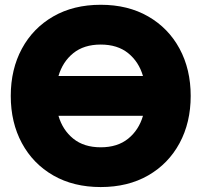

<svg xmlns="http://www.w3.org/2000/svg" viewBox="-20 -757 831 792"><path d="M24.4 -361.3Q24.4 -471.2 70.3 -556.2Q116.2 -641.1 199.7 -689.2Q283.2 -737.3 395.5 -737.3Q507.8 -737.3 591.3 -689.2Q674.8 -641.1 720.7 -556.2Q766.6 -471.2 766.6 -361.3Q766.6 -251.5 720.7 -166.5Q674.8 -81.5 591.3 -33.4Q507.8 14.6 395.5 14.6Q283.2 14.6 199.7 -33.4Q116.2 -81.5 70.3 -166.5Q24.4 -251.5 24.4 -361.3ZM395.5 -573.2Q326.2 -573.2 282.2 -537.6Q238.3 -502 221.2 -443.4H569.8Q552.7 -502 508.8 -537.6Q464.8 -573.2 395.5 -573.2ZM395.5 -149.4Q464.8 -149.4 508.8 -185.1Q552.7 -220.7 569.8 -279.3H221.2Q238.3 -220.7 282.2 -185.1Q326.2 -149.4 395.5 -149.4Z"/></svg>

Font: Giphurs Black
Style: Regular
Weight: 900
Version: Version 0.920; ttfautohint (v1.8.4.7-5d5b)